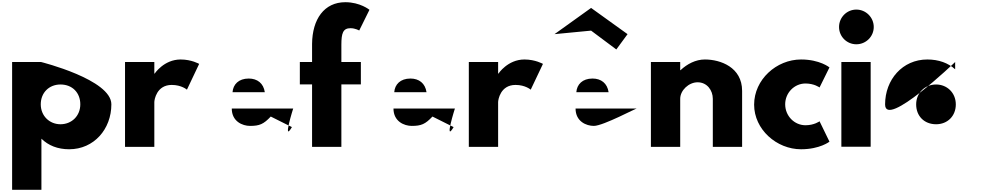

<svg xmlns="http://www.w3.org/2000/svg" viewBox="-20 -1333 9046 1743"><path d="M991 -386C991 -611 353 -770 353 -770H90V390H356V-74C419 -12 504 22 608 22C833 22 991 -161 991 -386ZM709 -386C709 -280 630 -205 529 -205C430 -205 350 -280 350 -386C350 -491 425 -566 529 -566C637 -566 709 -491 709 -386Z M1115 0H1381V-406C1381 -426 1401 -562 1539 -562C1628 -562 1677 -519 1677 -519L1788 -753C1788 -753 1719 -793 1620 -793C1468 -793 1384 -665 1384 -665H1381V-770H1115Z M2642 -348C2644 -357 2541 -30 2630 -179L2438 -275C2373 -206 2336 -190 2250 -190C2182 -190 2084 -230 2084 -348ZM2091 -496C2096 -566 2146 -620 2238 -620C2316 -620 2372 -577 2384 -496Z M2813 -770H2702V-567H2813V0H3079V-567H3256V-770H3079V-926C3079 -1032 3094 -1077 3162 -1077C3206 -1077 3241 -1056 3241 -1056L3334 -1244C3334 -1244 3250 -1313 3115 -1313C2923 -1313 2815 -1159 2813 -934Z M4110 -348C4112 -357 4009 -30 4098 -179L3906 -275C3841 -206 3804 -190 3718 -190C3650 -190 3552 -230 3552 -348ZM3559 -496C3564 -566 3614 -620 3706 -620C3784 -620 3840 -577 3852 -496Z M4236 0H4502V-406C4502 -426 4522 -562 4660 -562C4749 -562 4798 -519 4798 -519L4909 -753C4909 -753 4840 -793 4741 -793C4589 -793 4505 -665 4505 -665H4502V-770H4236Z M5014 -1023 5346 -1055 5575 -884 5677 -1023 5346 -1261ZM5763 -348C5765 -357 5457 -190 5371 -190C5303 -190 5205 -230 5205 -348ZM5212 -496C5217 -566 5267 -620 5359 -620C5437 -620 5493 -577 5505 -496Z M5889 0H6155V-436C6155 -513 6233 -586 6313 -586C6399 -586 6451 -513 6451 -436V0H6717V-508C6717 -723 6520 -793 6379 -793C6295 -793 6218 -752 6158 -696H6155V-770H5889Z M7292 -575C7372 -575 7420 -539 7420 -539L7510 -721C7510 -721 7423 -793 7252 -793C7028 -793 6826 -610 6826 -383C6826 -158 7030 22 7252 22C7423 22 7510 -47 7510 -47L7420 -232C7420 -232 7372 -196 7292 -196C7192 -196 7108 -280 7108 -386C7108 -491 7192 -575 7292 -575Z M7754 -1246C7667 -1246 7597 -1175 7597 -1088C7597 -1001 7667 -931 7754 -931C7841 -931 7912 -1001 7912 -1088C7912 -1175 7841 -1246 7754 -1246ZM7618 -770H7884V-1H7618Z M8015 -385C8015 -160 8651 -770 8651 -770V-704C8588 -761 8502 -793 8398 -793C8173 -793 8015 -610 8015 -385ZM8297 -385C8297 -491 8377 -566 8478 -566C8577 -566 8657 -491 8657 -385C8657 -280 8582 -205 8478 -205C8370 -205 8297 -280 8297 -385Z"/></svg>

Font: Hussar Dziwak
Style: Regular
Weight: 400
Version: Version 1.022